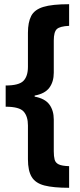

<svg xmlns="http://www.w3.org/2000/svg" viewBox="-20 -735 380 914"><path d="M309 159Q234 159 191.5 148Q149 137 131 107.5Q113 78 113 23V-138Q113 -181 92.5 -204Q72 -227 7 -227V-328Q70 -328 91.5 -350Q113 -372 113 -417V-579Q113 -629 128.5 -659Q144 -689 186 -702Q228 -715 309 -715V-612Q265 -610 250.5 -596.5Q236 -583 236 -542V-389Q236 -346 215 -317.5Q194 -289 145 -280V-275Q194 -266 215 -237.5Q236 -209 236 -166V-15Q236 9 240 24.5Q244 40 259.5 47.5Q275 55 309 56Z"/></svg>

Font: Noto Sans Bengali ExtraCondensed
Style: Bold
Weight: 700
Width: 2
Designer: Joana Ranito - Universal Thirst; Jelle Bosma - Monotype Design Team
Foundry: Universal Thirst ehf.
Version: Version 3.000; ttfautohint (v1.8.4.7-5d5b)